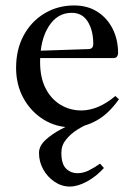

<svg xmlns="http://www.w3.org/2000/svg" viewBox="-20 -459 492 704"><path d="M244 8Q185 8 138.5 -21.5Q92 -51 65.5 -100Q39 -149 39 -210Q39 -278 67 -329.5Q95 -381 143.5 -410Q192 -439 252 -439Q301 -439 337 -416Q373 -393 393 -353.5Q413 -314 413 -264Q413 -257 409 -251.5Q405 -246 395 -246H96V-272L304 -279Q322 -279 322 -298Q322 -347 302 -379.5Q282 -412 243 -412Q190 -412 158.5 -362Q127 -312 127 -232Q127 -174 147.5 -134.5Q168 -95 202.5 -74.5Q237 -54 278 -54Q340 -54 403 -107L416 -95Q378 -41 333 -16.5Q288 8 244 8ZM236 225Q206 225 180 207.5Q154 190 138.5 162Q123 134 123 102Q123 76 147 54Q171 32 204.5 14.5Q238 -3 266 -12L306 -5Q286 2 262.5 17Q239 32 222 53Q205 74 205 101Q205 142 222 159Q239 176 265 176Q286 176 306.5 165.5Q327 155 347 141L361 157Q333 188 299 206.5Q265 225 236 225Z"/></svg>

Font: Ibarra Real Nova Medium
Style: Regular
Weight: 500
Designer: Jose Maria Ribagorda & Octavio Pardo
Foundry: Jose Maria Ribagorda
Version: Version 2.000